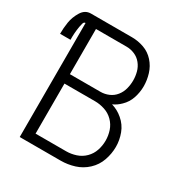

<svg xmlns="http://www.w3.org/2000/svg" viewBox="-193 -862 939 990"><g transform="rotate(30 276.5 -367.5)"><path d="M64 0V-679Q54 -679 51 -667Q48 -655 46 -645.5Q44 -636 43 -625.5Q42 -615 41 -605L40 -585Q40 -575 40 -565H-22Q-22 -600 -16.5 -634.5Q-11 -669 9 -702Q29 -735 64 -735H308Q345 -735 380 -722.5Q415 -710 440 -682Q465 -654 476 -618Q487 -582 487 -546Q487 -510 475.5 -475.5Q464 -441 438 -416Q417 -395 392 -384Q429 -373 458 -348Q490 -321 504.5 -282.5Q519 -244 519 -204Q519 -163 505 -123Q491 -83 460 -54Q429 -25 389 -12.5Q349 0 308 0ZM126 -56H308Q337 -56 366 -65.5Q395 -75 416.5 -96.5Q438 -118 447.5 -146.5Q457 -175 457 -205Q457 -235 447.5 -263.5Q438 -292 416.5 -313.5Q395 -335 366 -344.5Q337 -354 308 -354H126ZM126 -410H308Q333 -410 356.5 -420Q380 -430 396 -450Q412 -470 418.5 -495Q425 -520 425 -545Q425 -570 418.5 -594.5Q412 -619 396 -639Q380 -659 356.5 -669Q333 -679 308 -679H126Z"/></g></svg>

Font: Jozsika Light
Style: Regular
Weight: 300
Monospace: yes
Designer: Belleve Invis
Foundry: Belleve Invis
Version: 2.1.0